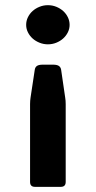

<svg xmlns="http://www.w3.org/2000/svg" viewBox="-20 -539 370 742"><path d="M249 -442.9Q249 -427.7 242.2 -414.1Q235.4 -400.4 223.9 -390.1Q212.4 -379.9 197.3 -373.8Q182.1 -367.7 165 -367.7Q148.4 -367.7 133.1 -373.8Q117.7 -379.9 106.2 -390.1Q94.7 -400.4 87.9 -414.1Q81.1 -427.7 81.1 -442.9Q81.1 -458.5 87.9 -472.4Q94.7 -486.3 106.2 -496.6Q117.7 -506.8 133.1 -512.9Q148.4 -519 165 -519Q182.1 -519 197.3 -512.9Q212.4 -506.8 223.9 -496.6Q235.4 -486.3 242.2 -472.4Q249 -458.5 249 -442.9ZM233.9 164.1Q233.9 183.1 214.8 183.1H115.2Q96.2 183.1 96.2 164.1V-136.7Q96.2 -143.1 96.7 -149.9Q97.2 -156.7 98.1 -162.1L114.3 -269Q115.7 -279.3 122.8 -284.2Q129.9 -289.1 145 -289.1H185.1Q200.2 -289.1 207.5 -284.2Q214.8 -279.3 216.3 -269L231.9 -162.1Q232.9 -156.7 233.4 -149.9Q233.9 -143.1 233.9 -136.7Z"/></svg>

Font: New Telegraph
Style: Bold
Weight: 700
Designer: Frank Baranowski
Foundry: Frank Baranowski
Version: Version 3.001